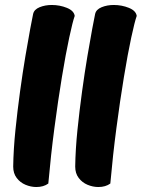

<svg xmlns="http://www.w3.org/2000/svg" viewBox="-20 -744 569 771"><path d="M126 7Q104 7 82.5 -2Q61 -11 47 -29.5Q33 -48 33 -75Q34 -144 42 -222Q50 -300 60.5 -376.5Q71 -453 82 -518.5Q93 -584 101.5 -629Q110 -674 113 -688Q117 -706 139 -715Q161 -724 188 -724Q220 -724 248.5 -712.5Q277 -701 280 -680Q272 -658 258 -593Q244 -528 228.5 -434Q213 -340 198.5 -230Q184 -120 174 -7Q155 7 126 7ZM375 7Q353 7 331.5 -2Q310 -11 296 -29.5Q282 -48 282 -75Q283 -144 291 -222Q299 -300 309.5 -376.5Q320 -453 331 -518.5Q342 -584 350.5 -629Q359 -674 362 -688Q366 -706 388 -715Q410 -724 437 -724Q469 -724 497.5 -712.5Q526 -701 529 -680Q521 -658 507 -593Q493 -528 477.5 -434Q462 -340 447.5 -230Q433 -120 423 -7Q404 7 375 7Z"/></svg>

Font: Agbalumo
Style: Regular
Weight: 400
Designer: Raphael Alegbeleye
Foundry: Sorkin Type Co.
Version: Version 1.000; ttfautohint (v1.8.4)